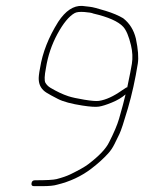

<svg xmlns="http://www.w3.org/2000/svg" viewBox="-20 -648 490 653"><path d="M412.8 -350.9C410.2 -350.9 408.4 -350.2 407.5 -348.9L395.2 -340.9C366.4 -320.4 340.2 -308.4 316.5 -304.9C307.7 -303.6 291 -304.9 266.7 -308.9C242.3 -312.9 224.1 -316.9 212.1 -320.9C193.3 -327.1 173.1 -336.6 151.6 -349.4C144.3 -353.7 138.6 -359.4 134.5 -366.4C130.5 -373.5 131.1 -390.3 136.3 -416.9C142.8 -457.8 155.7 -496.1 175 -531.9C195 -568.8 214.6 -592.7 233.8 -603.4C240.4 -607.1 251.4 -608.3 266.7 -607.2C282 -606.1 292.3 -604.3 297.6 -601.9C348.2 -590.2 382 -575.2 399 -556.9C409.4 -545.6 418.2 -524.6 425.5 -494C430.7 -472 431.7 -451 428.5 -430.9C426.4 -417.6 421.2 -390.9 412.8 -350.9ZM95.6 -14.9H123.6C146.9 -14.9 163.9 -16.6 174.4 -19.9C217.9 -30.4 256.4 -48.4 290 -73.9C312.7 -91.2 331.9 -108.6 347.7 -125.9C356.2 -135.2 363.4 -145.9 369.3 -157.9L386.2 -192.4C391.6 -203.4 401.2 -232.5 415 -279.6C428.8 -326.8 440 -377.6 448.7 -431.9C451.9 -452.4 449.7 -480.7 442.1 -516.9C435.1 -545.8 420.8 -568.8 399 -585.9C383.6 -595.1 363.9 -603.5 340 -610.9C312.4 -619.5 294.3 -624.1 285.7 -624.9C278.2 -625.6 269.5 -626.6 259.7 -627.9C230.1 -629.5 202.9 -611.5 178.1 -573.9C145.2 -521.5 124.6 -469.1 116.3 -416.9C112.5 -397.6 111 -383.9 111.8 -375.9C113.1 -357.3 121.9 -343 138 -332.9C146.5 -327.6 159.6 -320.3 177.4 -311.3C195.2 -302.2 223.1 -294.7 261 -288.9C287 -284.9 305.5 -283.7 316.4 -285.4C327.4 -287.1 342.1 -291.7 360.5 -299.3C379 -306.8 394.5 -316.1 407 -326.9C402.4 -306.6 394.9 -278.8 384.8 -243.7C378.7 -222.9 367.6 -196.7 351.4 -164.9C340.8 -142.5 316.8 -117.2 279.3 -88.9C268.1 -80.4 247.8 -69 218.4 -54.7C207.2 -49.3 191.9 -44 172.4 -38.9C162.2 -36.2 137.7 -34.9 98.8 -34.9C92.1 -34.9 88.2 -31.6 87.2 -24.9C86.1 -18.2 88.9 -14.9 95.6 -14.9Z"/></svg>

Font: Proton
Style: RgIt
Weight: 500
Version: Version 1.017